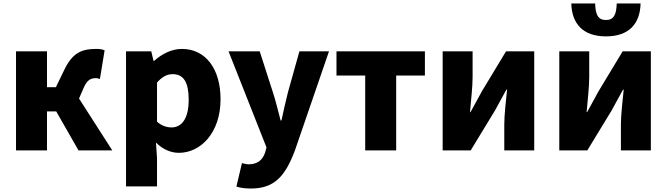

<svg xmlns="http://www.w3.org/2000/svg" viewBox="-20 -864 3831 1103"><path d="M72 0H250V-224H303L431 0H625L434 -298L461 -360C482 -408 504 -415 532 -415C540 -415 547 -412 554 -410L581 -575C567 -581 551 -583 534 -583C449 -583 397 -561 350 -464L301 -363H250V-569H72Z M704 207H882V44L876 -45C914 -7 960 14 1008 14C1130 14 1247 -98 1247 -294C1247 -469 1161 -583 1025 -583C966 -583 910 -554 865 -514H862L849 -569H704ZM966 -132C939 -132 910 -140 882 -165V-390C912 -423 939 -438 972 -438C1035 -438 1064 -391 1064 -291C1064 -177 1020 -132 966 -132Z M1422 219C1557 219 1619 147 1674 1L1870 -569H1700L1634 -333C1621 -279 1608 -226 1597 -172H1592C1577 -228 1565 -281 1548 -333L1472 -569H1293L1511 -17L1503 12C1490 52 1462 80 1408 80C1395 80 1380 75 1370 73L1338 208C1362 215 1385 219 1422 219Z M2078 0H2256V-430H2421V-569H1913V-430H2078Z M2523 0H2684L2824 -230C2842 -262 2870 -315 2889 -349H2893C2886 -279 2877 -204 2877 -148V0H3049V-569H2887L2748 -339C2731 -306 2701 -254 2683 -220H2680C2686 -289 2695 -365 2695 -421V-569H2523Z M3193 0H3354L3494 -230C3512 -262 3540 -315 3559 -349H3563C3556 -279 3547 -204 3547 -148V0H3719V-569H3557L3418 -339C3401 -306 3371 -254 3353 -220H3350C3356 -289 3365 -365 3365 -421V-569H3193ZM3461 -655C3593 -655 3657 -727 3660 -844H3523C3521 -781 3507 -749 3461 -749C3415 -749 3401 -781 3399 -844H3262C3265 -727 3330 -655 3461 -655Z"/></svg>

Font: Noto Sans JP Black
Style: Regular
Weight: 900
Designer: Ryoko NISHIZUKA 西塚涼子 (kana, bopomofo & ideographs); Paul D. Hunt (Latin, Greek & Cyrillic); Sandoll Communications 산돌커뮤니
Foundry: Adobe
Version: Version 2.002;hotconv 1.0.116;makeotfexe 2.5.65601